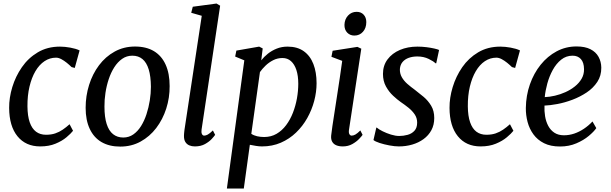

<svg xmlns="http://www.w3.org/2000/svg" viewBox="-20 -838 3538 1112"><path d="M213 10Q129 10 81.2 -48.8Q33.5 -107.5 33 -213Q32.5 -271.5 51.2 -333.5Q70 -395.5 106.8 -448.8Q143.5 -502 199 -535Q254.5 -568 327.5 -568Q355 -568 387 -562.2Q419 -556.5 441 -546L413 -444.5L394.5 -449.5Q382 -462 366.5 -474.5Q351 -487 335 -495.5Q319 -504 304.5 -504Q268.5 -504 238 -483.8Q207.5 -463.5 185.2 -425.8Q163 -388 150.8 -336.2Q138.5 -284.5 139 -222Q139.5 -166 152.2 -129.5Q165 -93 188.8 -75.2Q212.5 -57.5 246.5 -57.5Q277 -57.5 300.2 -65.5Q323.5 -73.5 343.5 -87.2Q363.5 -101 383 -118.5L403 -80.5Q390.5 -64.5 365 -43Q339.5 -21.5 301.5 -5.8Q263.5 10 213 10Z M762 -568.5Q827 -568.5 871.5 -541.8Q916 -515 939.2 -463.8Q962.5 -412.5 962.5 -339.5Q963 -272 942.8 -209Q922.5 -146 884.8 -96.5Q847 -47 794.2 -18Q741.5 11 676.5 11Q613 11 568.2 -15Q523.5 -41 499.8 -91.5Q476 -142 476 -213.5Q476 -282.5 496 -346.2Q516 -410 553.5 -460Q591 -510 644 -539.2Q697 -568.5 762 -568.5ZM746.5 -515.5Q713.5 -515.5 687.5 -497.2Q661.5 -479 642 -448.5Q622.5 -418 609.8 -379.8Q597 -341.5 590.8 -300.2Q584.5 -259 585 -220.5Q585 -159.5 597.8 -119.8Q610.5 -80 635 -60.8Q659.5 -41.5 694 -41.5Q726.5 -41.5 752.2 -59.5Q778 -77.5 797 -108Q816 -138.5 828.5 -176.8Q841 -215 847.5 -256Q854 -297 854 -335.5Q853.5 -396.5 841.2 -436.2Q829 -476 805.2 -495.8Q781.5 -515.5 746.5 -515.5Z M1147.5 -88Q1145 -71 1149.5 -61.8Q1154 -52.5 1162.5 -52.5Q1171.5 -52.5 1183 -58.5Q1194.5 -64.5 1213 -82.5L1226 -57Q1221.5 -50 1206.8 -33.8Q1192 -17.5 1167.5 -3.8Q1143 10 1108.5 10Q1090.5 10 1076 3.8Q1061.5 -2.5 1053.2 -16.2Q1045 -30 1045.5 -52Q1045.5 -56.5 1046 -62.8Q1046.5 -69 1047.2 -75.5Q1048 -82 1048.5 -86.5L1148.5 -746.5L1087.5 -764L1096.5 -799L1234 -817.5L1255 -805Z M1294 254 1395 -488.5 1342 -510.5 1349 -545 1481 -568 1501.5 -557.5 1493 -488.5Q1508.5 -508.5 1531.2 -526.8Q1554 -545 1582.8 -556.5Q1611.5 -568 1645.5 -568Q1702 -568 1739.2 -541.5Q1776.5 -515 1795 -467.2Q1813.5 -419.5 1813.5 -356Q1813.5 -305.5 1799.8 -253.5Q1786 -201.5 1759.5 -154.2Q1733 -107 1694.5 -70Q1656 -33 1606.5 -11.5Q1557 10 1497.5 10Q1481 10 1462.5 7Q1444 4 1427 0.5L1392 254ZM1435.5 -63Q1450.5 -53 1469.5 -48.8Q1488.5 -44.5 1510 -44.5Q1550 -44.5 1581.8 -63Q1613.5 -81.5 1637.2 -113.2Q1661 -145 1676.5 -185Q1692 -225 1699.8 -268.2Q1707.5 -311.5 1707.5 -353Q1707.5 -399.5 1696.5 -432.8Q1685.5 -466 1665.2 -484Q1645 -502 1616 -502Q1587 -502 1562 -489.2Q1537 -476.5 1517.5 -457.5Q1498 -438.5 1485.5 -420.5Z M1965 10Q1943 10 1927.2 3.2Q1911.5 -3.5 1903.8 -17.5Q1896 -31.5 1898 -53Q1900 -73 1905.2 -108Q1910.5 -143 1917.5 -188.2Q1924.5 -233.5 1932.2 -284Q1940 -334.5 1947.8 -386.2Q1955.5 -438 1962 -485.5L1899.5 -509L1906.5 -544L2050 -566.5L2072.5 -556L2001.5 -88Q1998.5 -70 2003.5 -61.2Q2008.5 -52.5 2016.5 -52.5Q2027 -52.5 2038.5 -59Q2050 -65.5 2067 -82.5L2080 -57Q2075.5 -50 2060.2 -33.8Q2045 -17.5 2020.8 -3.8Q1996.5 10 1965 10ZM2032.5 -632Q2007.5 -632 1991 -649Q1974.5 -666 1975 -694.5Q1976 -727 1996 -748.2Q2016 -769.5 2045.5 -769.5Q2071 -769.5 2086.2 -753Q2101.5 -736.5 2101.5 -710Q2101.5 -675.5 2082 -653.8Q2062.5 -632 2032.5 -632Z M2506.5 -471.5H2502Q2492 -482.5 2462.8 -496.8Q2433.5 -511 2397 -511Q2369.5 -511 2347.2 -503Q2325 -495 2311.5 -479Q2298 -463 2296 -438.5Q2295 -412.5 2307 -391.2Q2319 -370 2339.2 -352.2Q2359.5 -334.5 2383 -317.5Q2408 -298.5 2433.8 -276.8Q2459.5 -255 2477.2 -225.5Q2495 -196 2495 -154.5Q2495 -114.5 2478.5 -84Q2462 -53.5 2433.2 -32.5Q2404.5 -11.5 2367.8 -0.8Q2331 10 2290 10Q2266 10 2235.2 4.2Q2204.5 -1.5 2178.5 -10Q2152.5 -18.5 2143 -27L2159.5 -99H2162Q2173.5 -89 2196 -77.8Q2218.5 -66.5 2244.5 -58.5Q2270.5 -50.5 2292 -50.5Q2316.5 -50.5 2340.5 -57Q2364.5 -63.5 2380.2 -80.5Q2396 -97.5 2396 -128Q2396 -154.5 2381.8 -175.5Q2367.5 -196.5 2345.8 -214Q2324 -231.5 2301 -247Q2281 -261 2256.8 -283.5Q2232.5 -306 2215.2 -337.5Q2198 -369 2198 -410Q2198 -458.5 2224.5 -494Q2251 -529.5 2296.2 -548.8Q2341.5 -568 2397.5 -568Q2424 -568 2449.8 -564.8Q2475.5 -561.5 2495.2 -557Q2515 -552.5 2523 -548.5Z M2763.5 10Q2679.5 10 2631.8 -48.8Q2584 -107.5 2583.5 -213Q2583 -271.5 2601.8 -333.5Q2620.5 -395.5 2657.2 -448.8Q2694 -502 2749.5 -535Q2805 -568 2878 -568Q2905.5 -568 2937.5 -562.2Q2969.5 -556.5 2991.5 -546L2963.5 -444.5L2945 -449.5Q2932.5 -462 2917 -474.5Q2901.5 -487 2885.5 -495.5Q2869.5 -504 2855 -504Q2819 -504 2788.5 -483.8Q2758 -463.5 2735.8 -425.8Q2713.5 -388 2701.2 -336.2Q2689 -284.5 2689.5 -222Q2690 -166 2702.8 -129.5Q2715.5 -93 2739.2 -75.2Q2763 -57.5 2797 -57.5Q2827.5 -57.5 2850.8 -65.5Q2874 -73.5 2894 -87.2Q2914 -101 2933.5 -118.5L2953.5 -80.5Q2941 -64.5 2915.5 -43Q2890 -21.5 2852 -5.8Q2814 10 2763.5 10Z M3433.5 -96Q3420 -76 3390.2 -51Q3360.5 -26 3318 -7.8Q3275.5 10.5 3223.5 10.5Q3169 10.5 3131 -8.5Q3093 -27.5 3069.5 -59.8Q3046 -92 3035.5 -131.8Q3025 -171.5 3025.5 -213Q3026.5 -285 3049 -349.2Q3071.5 -413.5 3111.2 -463Q3151 -512.5 3204 -540.8Q3257 -569 3319 -569Q3368 -569 3399.5 -553Q3431 -537 3446.5 -509Q3462 -481 3462.5 -446.5Q3463 -399.5 3439.5 -363.8Q3416 -328 3377.8 -302.5Q3339.5 -277 3295 -260.2Q3250.5 -243.5 3207.8 -235.5Q3165 -227.5 3133.5 -226.5Q3132 -195 3137 -164.5Q3142 -134 3155.2 -109Q3168.5 -84 3191 -69.2Q3213.5 -54.5 3246 -54.5Q3276.5 -54.5 3305.5 -64.2Q3334.5 -74 3361.5 -92Q3388.5 -110 3411.5 -134.5ZM3296 -515.5Q3259 -515.5 3230.2 -492.5Q3201.5 -469.5 3181.5 -433Q3161.5 -396.5 3150 -354.8Q3138.5 -313 3135 -275.5Q3163 -276.5 3194.2 -283.8Q3225.5 -291 3255.2 -304.5Q3285 -318 3309.5 -337.5Q3334 -357 3348.5 -382Q3363 -407 3362.5 -437.5Q3362 -476.5 3344.2 -496Q3326.5 -515.5 3296 -515.5Z"/></svg>

Font: Merriweather Light 18pt
Style: Italic
Weight: 400
Italic angle: -7.8°
Version: Version 2.101